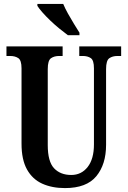

<svg xmlns="http://www.w3.org/2000/svg" viewBox="-20 -951 652 981"><path d="M312 10Q246 10 196 -12.5Q146 -35 118 -85Q90 -135 90 -217V-602Q90 -643 73.5 -654Q57 -665 32 -665H13V-714H300V-665H282Q257 -665 240.5 -653.5Q224 -642 224 -598V-210Q224 -125 256.5 -91Q289 -57 344 -57Q396 -57 428 -98Q460 -139 460 -213V-602Q460 -643 444 -654Q428 -665 403 -665H385V-714H599V-665H580Q555 -665 538.5 -653.5Q522 -642 522 -598V-211Q522 -111 472 -50.5Q422 10 312 10ZM327 -771Q308 -785 284 -804.5Q260 -824 237 -846Q214 -868 196.5 -888Q179 -908 171 -921V-931H303Q312 -909 327 -882Q342 -855 358 -829Q374 -803 386 -784V-771Z"/></svg>

Font: Noto Serif Armenian ExtraCondensed
Style: Bold
Weight: 700
Width: 2
Designer: Monotype Design Team
Foundry: Monotype Imaging Inc.
Version: Version 2.008; ttfautohint (v1.8.4.7-5d5b)